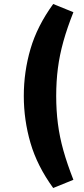

<svg xmlns="http://www.w3.org/2000/svg" viewBox="-20 -743 422 960"><path d="M246 197Q166 87 132.5 -28Q99 -143 99 -263Q99 -384 132.5 -498.5Q166 -613 246 -723L347 -682Q316 -604 297 -536Q278 -468 269.5 -402Q261 -336 261 -263Q261 -191 269.5 -124.5Q278 -58 297 9.5Q316 77 347 156Z"/></svg>

Font: Nunito Sans 12pt ExtraBold
Style: Regular
Weight: 800
Designer: Vernon Adams
Foundry: Vernon Adams
Version: Version 3.101;gftools[0.9.27]